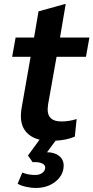

<svg xmlns="http://www.w3.org/2000/svg" viewBox="-20 -685 461 947"><path d="M217 -169Q215 -151 215 -145Q215 -86 283 -86Q322 -86 358 -98L349 -11Q309 6 254 9L212 66Q249 66 271.5 84Q294 102 294 131Q294 178 254.5 210Q215 242 157 242Q132 242 106.5 236Q81 230 67 221L90 166Q118 178 154 178Q175 178 189 167.5Q203 157 203 141Q203 128 186.5 120.5Q170 113 141 115L118 82L175 4Q131 -7 107 -36.5Q83 -66 83 -113Q83 -130 86 -149L131 -405H40L57 -500H148L170 -629L300 -665H304L276 -500H421L404 -405H259Z"/></svg>

Font: Sarabun
Style: Bold Italic
Weight: 700
Italic angle: -10°
Designer: Suppakit Chalermlarp | Katatrad Co.,Ltd.
Foundry: Cadson Demak Co.,Ltd.
Version: Version 1.000; ttfautohint (v1.6)